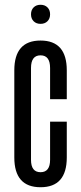

<svg xmlns="http://www.w3.org/2000/svg" viewBox="-20 -775 340 805"><path d="M40 -115V-480Q40 -605 150 -605Q260 -605 260 -480V-359H190V-490Q190 -543 150 -543Q110 -543 110 -490V-105Q110 -53 150 -53Q190 -53 190 -105V-265H260V-115Q260 10 150 10Q40 10 40 -115ZM179 -686Q168 -675 150 -675Q132 -675 121 -686Q110 -697 110 -715Q110 -733 121 -744Q132 -755 150 -755Q168 -755 179 -744Q190 -733 190 -715Q190 -697 179 -686Z"/></svg>

Font: Exetegue
Style: Regular
Weight: 400
Designer: Fábio Duarte Martins
Foundry: Fábio Duarte Martins
Version: Version 0.001